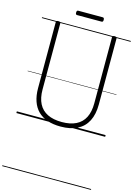

<svg xmlns="http://www.w3.org/2000/svg" viewBox="-260 -1451 1578 2212"><g transform="rotate(15 529.5 -345.0)"><path d="M531 19Q442 19 374 -4Q306 -27 260 -72.5Q214 -118 190.5 -186Q167 -254 167 -342V-1129Q167 -1139 173 -1143.5Q179 -1148 193 -1148Q208 -1148 214.5 -1143.5Q221 -1139 221 -1129V-340Q221 -239 256 -171Q291 -103 360 -69Q429 -35 531 -35Q632 -35 700.5 -69Q769 -103 803.5 -171Q838 -239 838 -340V-1129Q838 -1139 844.5 -1143.5Q851 -1148 864 -1148Q892 -1148 892 -1129V-342Q892 -224 851 -143.5Q810 -63 729.5 -22Q649 19 531 19ZM384 -1271Q373 -1271 369 -1277.5Q365 -1284 365 -1296Q365 -1309 369 -1316Q373 -1323 384 -1323H675Q686 -1323 690 -1316Q694 -1309 694 -1296Q694 -1284 690 -1277.5Q686 -1271 675 -1271ZM0 623H1059V633H0ZM0 -20H1059V0H0ZM0 -505H1059V-500H0ZM0 -1143H1059V-1133H0Z"/></g></svg>

Font: Playwrite CL Guides
Style: Regular
Weight: 400
Designer: Veronika Burian, José Scaglione
Foundry: TypeTogether
Version: Version 1.003